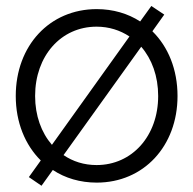

<svg xmlns="http://www.w3.org/2000/svg" viewBox="-20 -587 634 630"><path d="M116.2 22.5 153.3 -29.3C193.8 -2.4 243.2 12.2 297.4 12.2C451.2 12.2 562.5 -107.4 562.5 -272C562.5 -359.4 531.7 -433.6 480 -484.4L519 -539.1L476.6 -567.4L439.9 -516.6C399.9 -542.5 351.1 -557.1 297.4 -557.1C143.1 -557.1 31.7 -437.5 31.7 -272C31.7 -185.5 62.5 -111.3 113.8 -60.5L74.7 -5.9ZM95.2 -272C95.2 -403.8 180.2 -499.5 296.9 -499.5C337.4 -499.5 374 -487.8 404.8 -467.3L150.4 -111.8C115.7 -151.9 95.2 -207.5 95.2 -272ZM188.5 -78.1 443.4 -433.6C478.5 -393.1 499 -336.9 499 -272C499 -141.1 413.6 -45.4 296.9 -45.4C255.9 -45.4 219.2 -57.1 188.5 -78.1Z"/></svg>

Font: Guggenheim Sans Display Light
Style: Regular
Weight: 300
Designer: Modified by Tom Baber under direction of Pentagram Design 2023
Foundry: rsms
Version: Version 1.001;Glyphs 3.1.2 (3151)